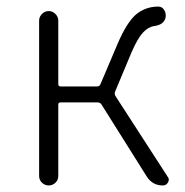

<svg xmlns="http://www.w3.org/2000/svg" viewBox="-20 -567 567 587"><path d="M332 -287.1Q329.1 -280.3 333 -273.4L492.2 -27.3Q496.1 -22.5 496.1 -17.6Q496.1 -13.7 493.2 -8.8Q488.3 0 477.5 0Q446.3 0 428.7 -27.3L290 -248Q286.1 -253.9 278.3 -253.9H165Q158.2 -253.9 158.2 -247.1V-29.3Q158.2 -16.6 149.4 -8.3Q140.6 0 128.9 0Q117.2 0 108.4 -8.3Q99.6 -16.6 99.6 -29.3V-503.9Q99.6 -515.6 108.4 -524.4Q117.2 -533.2 128.9 -533.2Q140.6 -533.2 149.4 -524.4Q158.2 -515.6 158.2 -503.9V-310.5Q158.2 -302.7 165 -302.7H276.4Q284.2 -302.7 287.1 -309.6L338.9 -431.6Q367.2 -498 395.5 -522.5Q424.8 -546.9 463.9 -546.9Q475.6 -546.9 481.9 -536.6Q488.3 -526.4 486.3 -513.7Q481.4 -491.2 451.2 -487.3Q432.6 -484.4 416.5 -466.8Q400.4 -449.2 381.8 -406.2Z"/></svg>

Font: Gen Jyuu Gothic P Light
Style: Regular
Weight: 200
Designer: [Source Han Sans]
Ryoko NISHIZUKA  (kana & ideographs); Paul D. Hunt (Latin, Greek & Cyrillic); Wenlong ZHANG  (bopomofo
Version: Version 1.002.20150607